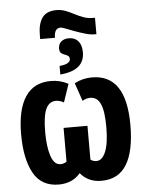

<svg xmlns="http://www.w3.org/2000/svg" viewBox="-62 -989 795 1048"><g transform="rotate(-5 335.5 -465.0)"><path d="M287.1 -939.9Q313.5 -939.9 336.7 -930.9Q359.9 -921.9 382.6 -909.9Q405.3 -897.9 429.7 -888.9Q454.1 -879.9 482.9 -879.9H493.2V-790H483.9Q460.9 -790 432.9 -798.1Q404.8 -806.2 377.4 -816.4Q350.1 -826.7 329.3 -834.7Q308.6 -842.8 300.8 -842.8Q266.1 -842.8 266.1 -790H185.1V-813Q185.1 -873 208.7 -906.5Q232.4 -939.9 287.1 -939.9ZM341.8 -780.8Q374 -780.8 392.6 -759Q411.1 -737.3 411.1 -698.2Q411.1 -598.6 277.8 -587.9V-634.8Q308.1 -637.2 322.5 -646Q336.9 -654.8 336.9 -666Q336.9 -680.2 328.9 -685.5Q320.8 -690.9 310.1 -694.3Q299.3 -697.8 291.3 -704.8Q283.2 -711.9 283.2 -729Q283.2 -753.4 298.8 -767.1Q314.5 -780.8 341.8 -780.8ZM217.8 9.8Q122.1 9.8 79.1 -68.6Q36.1 -147 36.1 -280.8Q36.1 -416.5 82.8 -486.8Q129.4 -557.1 223.1 -557.1Q273.9 -557.1 317.9 -533.2L284.2 -434.1Q262.7 -446.8 241.2 -446.8Q203.6 -446.8 185.8 -407.7Q168 -368.7 168 -280.8Q168 -200.7 184.8 -150.4Q201.7 -100.1 236.8 -100.1Q254.4 -100.1 270 -110.8V-295.9H400.9V-110.8Q415 -100.1 433.1 -100.1Q465.3 -100.1 484.1 -146.2Q502.9 -192.4 502.9 -280.8Q502.9 -368.7 484.9 -407.7Q466.8 -446.8 429.2 -446.8Q406.7 -446.8 386.2 -434.1L352.1 -533.2Q396 -557.1 448.2 -557.1Q634.8 -557.1 634.8 -280.8Q634.8 -137.7 589.8 -64Q544.9 9.8 451.2 9.8Q378.9 9.8 335.9 -42Q313 -15.1 283.2 -2.7Q253.4 9.8 217.8 9.8Z"/></g></svg>

Font: Open Sans Condensed
Style: Bold
Weight: 700
Width: 3
Designer: Monotype Design Team
Foundry: Monotype Imaging Inc.
Version: Version 3.003; ttfautohint (v1.8.4)